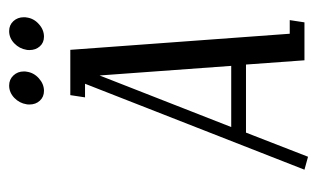

<svg xmlns="http://www.w3.org/2000/svg" viewBox="-157 -529 694 420"><g transform="rotate(-90 190.0 -319.0)"><path d="M28.8 0 216.8 -480H187L191.9 -512.2H291L326.2 -32.2H356L351.1 0H268.1L258.8 -127.9H109.9L57.1 7.8ZM122.1 -160.2H255.9L234.9 -448.2ZM171.4 -601.6Q171.4 -606 171.9 -607.9Q174.3 -623.5 186 -634.8Q197.8 -646 212.9 -646Q226.1 -646 234.9 -636.7Q243.7 -627.4 243.7 -613.8Q243.7 -609.9 243.2 -607.9Q241.2 -592.3 228.8 -581.1Q216.3 -569.8 201.2 -569.8Q188 -569.8 179.7 -578.9Q171.4 -587.9 171.4 -601.6ZM290.5 -601.6Q290.5 -606 291 -607.9Q293.5 -623.5 305.2 -634.8Q316.9 -646 332 -646Q345.2 -646 353.8 -636.7Q362.3 -627.4 362.3 -613.8Q362.3 -609.9 361.8 -607.9Q359.9 -592.3 347.4 -581.1Q335 -569.8 319.8 -569.8Q306.6 -569.8 298.6 -578.9Q290.5 -587.9 290.5 -601.6Z"/></g></svg>

Font: Gawaa
Style: Italic
Weight: 400
Designer: T. Christopher White
Version: Version 1.0